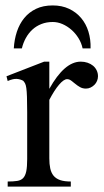

<svg xmlns="http://www.w3.org/2000/svg" viewBox="-20 -687 383 707"><path d="M340.8 -406.2Q340.8 -397.5 337.4 -389.2Q334 -380.9 327.9 -374.8Q321.8 -368.7 313.7 -364.7Q305.7 -360.8 296.4 -360.8Q284.2 -360.8 274.7 -366.2Q265.1 -371.6 257.3 -378.2Q249.5 -384.8 242.2 -390.1Q234.9 -395.5 227.1 -395.5Q214.8 -395.5 197.5 -375.2Q180.2 -355 161.6 -319.3V-104Q161.6 -83 165 -66.9Q168.5 -50.8 177.2 -40Q186 -29.3 201.4 -23.9Q216.8 -18.6 240.7 -18.6V0H8.3V-18.6Q29.3 -18.6 43.2 -20.8Q57.1 -22.9 65.2 -31.2Q73.2 -39.6 76.7 -56.2Q80.1 -72.8 80.1 -101.1V-274.4Q80.1 -309.6 79.3 -330.3Q78.6 -351.1 76.9 -362.8Q75.2 -374.5 72.3 -379.9Q69.3 -385.3 65.4 -389.6Q54.7 -395.5 41.7 -396.5Q28.8 -397.5 8.3 -388.7L3.9 -406.2L142.6 -460H161.6V-359.9Q217.3 -460 277.3 -460Q290.5 -460 302.2 -456.1Q314 -452.1 322.5 -445.1Q331.1 -438 335.9 -428Q340.8 -418 340.8 -406.2ZM284.2 -508.8Q279.8 -529.3 268.8 -546.9Q257.8 -564.5 242.7 -577.6Q227.5 -590.8 210 -598.4Q192.4 -606 174.3 -606Q151.4 -606 132.6 -598.6Q113.8 -591.3 99.4 -578.1Q85 -564.9 75.2 -547.1Q65.4 -529.3 60.5 -508.8H30.8Q32.7 -541.5 42.2 -570.3Q51.8 -599.1 69.3 -620.6Q86.9 -642.1 112.8 -654.5Q138.7 -667 174.3 -667Q208 -667 234.4 -654.5Q260.7 -642.1 278.8 -620.6Q296.9 -599.1 305.7 -570.3Q314.5 -541.5 313.5 -508.8Z"/></svg>

Font: Doulos SIL Eur
Style: Regular
Weight: 400
Designer: Walt Agee, Victor Gaultney, Peter Martin, Debbi Hosken, Becca Hirsbrunner
Foundry: SIL International
Version: Version 5.000